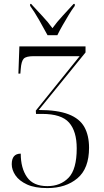

<svg xmlns="http://www.w3.org/2000/svg" viewBox="-20 -951 531 981"><path d="M223 -771Q205 -805 180 -848.5Q155 -892 134 -921V-931H139Q167 -900 196 -869.5Q225 -839 248 -807Q271 -839 299.5 -869.5Q328 -900 356 -931H362V-921Q347 -901 331 -874.5Q315 -848 299.5 -821Q284 -794 273 -771ZM222 10Q158 10 118 -8.5Q78 -27 59 -55Q40 -83 40 -112Q40 -166 86 -166Q86 -92 118 -46Q150 0 222 0Q289 0 330.5 -43Q372 -86 372 -193Q372 -280 333 -324.5Q294 -369 195 -369H164L163 -386L387 -664H152Q113 -664 101 -651Q89 -638 86 -599L84 -575H74L79 -714H417V-683L178 -389Q274 -389 330.5 -367Q387 -345 411 -302Q435 -259 435 -196Q435 -90 375.5 -40Q316 10 222 10Z"/></svg>

Font: Noto Serif Display Condensed Light
Style: Regular
Weight: 300
Width: 3
Designer: Monotype Design Team
Foundry: Monotype Imaging Inc.
Version: Version 2.009